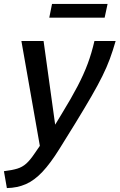

<svg xmlns="http://www.w3.org/2000/svg" viewBox="-60 -732 609 978"><path d="M-40 140Q2 135 28 127Q54 119 73.5 101.5Q93 84 114 53L143 11L49 -523H162L221 -97L255 -153Q304 -233 335.5 -293.5Q367 -354 387 -408Q407 -462 421 -523H529Q515 -474 499.5 -432Q484 -390 461.5 -344.5Q439 -299 405.5 -241Q372 -183 323 -103L243 26Q197 100 156 143.5Q115 187 71.5 206Q28 225 -25 226ZM191 -642 205 -712H488L473 -642Z"/></svg>

Font: Raleway SemiBold
Style: Italic
Weight: 600
Italic angle: -12°
Designer: Matt McInerney, Pablo Impallari, Rodrigo Fuenzalida
Foundry: Matt McInerney, Pablo Impallari, Rodrigo Fuenzalida
Version: Version 4.026